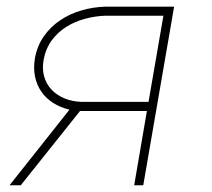

<svg xmlns="http://www.w3.org/2000/svg" viewBox="-20 -548 627 568"><path d="M495.1 -528.3 403.8 0H377L414.6 -219.7H216.8L41.5 0H8.3L185.5 -223.6Q158.2 -230 137 -243.7Q115.7 -257.3 102.3 -276.9Q88.9 -296.4 83.7 -321Q78.6 -345.7 83 -374Q89.4 -411.6 109.4 -440.2Q129.4 -468.8 158 -488Q186.5 -507.3 221.2 -517.3Q255.9 -527.3 291.5 -528.3ZM109.4 -373Q104 -344.7 110.6 -321.8Q117.2 -298.8 132.8 -282.5Q148.4 -266.1 171.1 -256.8Q193.8 -247.6 221.2 -246.6H419.4L463.4 -501.5H291.5Q261.2 -500.5 231.4 -492.4Q201.7 -484.4 176.5 -468.8Q151.4 -453.1 133.5 -429.2Q115.7 -405.3 109.4 -373Z"/></svg>

Font: Roboto Mono Thin
Style: Italic
Weight: 250
Designer: Google
Version: Version 2.000985; 2015; ttfautohint (v1.3)